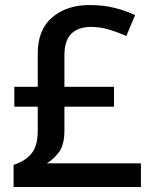

<svg xmlns="http://www.w3.org/2000/svg" viewBox="-20 -743 612 763"><path d="M336 -723Q391 -723 436 -711.5Q481 -700 517 -683L482 -600Q451 -614 415 -625Q379 -636 341 -636Q292 -636 264 -609.5Q236 -583 236 -523V-398H433V-319H236V-225Q236 -167 214 -138Q192 -109 166 -94H540V0H34V-88Q77 -101 103.5 -131Q130 -161 130 -224V-319H37V-398H130V-530Q130 -625 187.5 -674Q245 -723 336 -723Z"/></svg>

Font: Noto Sans Bengali Medium
Style: Regular
Weight: 500
Designer: Jelle Bosma - Monotype Design Team
Foundry: Monotype Imaging Inc.
Version: Version 2.003; ttfautohint (v1.8.4.7-5d5b)